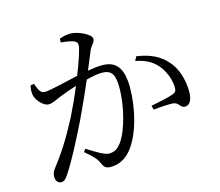

<svg xmlns="http://www.w3.org/2000/svg" viewBox="-109 -903 1218 1064"><g transform="rotate(-15 500.0 -370.5)"><path d="M889 -206C918 -207 931 -240 931 -280C931 -357 906 -423 869 -463C829 -508 779 -534 698 -546L686 -522C751 -510 791 -483 819 -444C849 -402 858 -358 860 -332C861 -306 858 -297 837 -289C810 -279 746 -266 709 -259L715 -235C749 -239 812 -244 833 -240C862 -234 860 -206 889 -206ZM404 10C455 10 496 -15 525 -53C584 -127 620 -267 620 -388C620 -506 577 -547 502 -547C479 -547 446 -543 419 -538L463 -644C474 -669 494 -680 494 -702C494 -727 420 -762 379 -762C352 -762 331 -756 314 -749V-728C338 -726 375 -721 390 -713C403 -707 406 -699 406 -687C406 -668 384 -603 354 -526C280 -510 190 -486 158 -486C129 -486 122 -518 111 -545L91 -542C86 -523 85 -500 89 -484C97 -452 134 -414 160 -414C185 -414 199 -425 242 -442C262 -450 296 -462 333 -474C309 -416 282 -357 258 -309C201 -201 157 -133 102 -62C89 -45 86 -33 86 -16C86 7 102 21 116 21C131 21 142 14 157 -10C200 -73 250 -171 305 -282C337 -349 371 -425 400 -492C434 -501 467 -507 490 -507C546 -507 563 -476 563 -403C563 -289 526 -167 493 -116C467 -75 444 -64 413 -64C390 -64 345 -91 293 -124L281 -108C337 -60 344 -48 351 -33C364 -4 371 10 404 10Z"/></g></svg>

Font: Source Han Serif CN
Style: Regular
Weight: 400
Designer: Ryoko NISHIZUKA 西塚涼子 (kana & ideographs); Frank Grießhammer (Latin, Greek & Cyrillic); Wenlong ZHANG 张文龙 (bopomofo); San
Foundry: Adobe
Version: Version 2.003;hotconv 1.1.1;makeotfexe 2.6.0